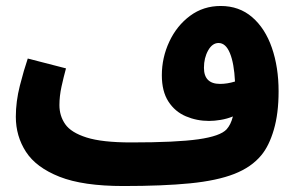

<svg xmlns="http://www.w3.org/2000/svg" viewBox="-20 -602 992 643"><path d="M393 21Q258 21 179.5 -10Q101 -41 67 -93.5Q33 -146 33 -211Q33 -262 46.5 -315Q60 -368 73 -406L201 -373Q193 -344 186 -312Q179 -280 179 -250Q179 -214 198.5 -186Q218 -158 270 -141.5Q322 -125 419 -125Q570 -125 644 -135.5Q718 -146 739 -169Q746 -177 751 -187Q756 -197 760 -212Q740 -204 719 -200.5Q698 -197 680 -197Q639 -197 602.5 -212.5Q566 -228 544 -262Q522 -296 522 -350Q522 -409 547 -462.5Q572 -516 616.5 -549Q661 -582 719 -582Q781 -582 824.5 -544.5Q868 -507 890.5 -442Q913 -377 913 -296Q913 -222 897 -167.5Q881 -113 855 -82Q822 -42 764.5 -19.5Q707 3 616.5 12Q526 21 393 21ZM663 -375Q663 -321 717 -321Q741 -321 767 -329Q764 -390 750 -424Q736 -458 712 -458Q691 -458 677 -433Q663 -408 663 -375Z"/></svg>

Font: Noto Sans Arabic Cond ExtBd
Style: Regular
Weight: 800
Width: 3
Designer: Monotype Design Team, Nadine Chahine, Nizar Qandah and Khaled Hosny
Foundry: Monotype Imaging Inc.
Version: Version 2.012; ttfautohint (v1.8.4.7-5d5b)